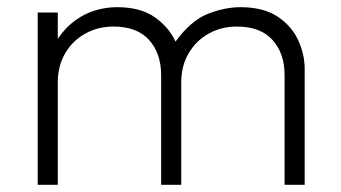

<svg xmlns="http://www.w3.org/2000/svg" viewBox="-20 -515 949 535"><path d="M85 0V-480H141V-407Q163 -439 189.8 -458.2Q216.5 -477.5 246 -486.2Q275.5 -495 306 -495Q371.5 -495 411.2 -467Q451 -439 469 -399Q512.5 -458.5 560 -476.8Q607.5 -495 650 -495Q713.5 -495 753 -469Q792.5 -443 810.8 -403.2Q829 -363.5 829 -323V0H773V-306Q773 -366 739.5 -403.5Q706 -441 640 -441Q597 -441 561.8 -421.5Q526.5 -402 505.8 -366.8Q485 -331.5 485 -285V0H429V-306Q429 -366 395.5 -403.5Q362 -441 296 -441Q253 -441 217.8 -421.5Q182.5 -402 161.8 -366.8Q141 -331.5 141 -285V0Z"/></svg>

Font: Geologica Roman Thin
Style: Regular
Weight: 250
Designer: Sindre Bremnes, Frode Helland
Foundry: Monokrom Skriftforlag AS
Version: Version 1.010;gftools[0.9.28]